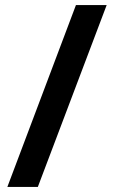

<svg xmlns="http://www.w3.org/2000/svg" viewBox="-20 -735 445 756"><path d="M400 -715 129 1H9L279 -715Z"/></svg>

Font: Noto Sans Gujarati Condensed
Style: Bold
Weight: 700
Width: 3
Designer: Jelle Bosma - Monotype Design Team, Universal Thirst
Foundry: Monotype Imaging Inc.
Version: Version 2.106; ttfautohint (v1.8.4.7-5d5b)